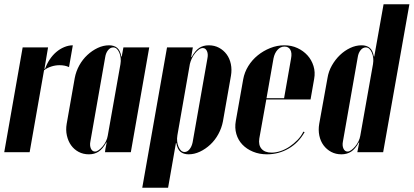

<svg xmlns="http://www.w3.org/2000/svg" viewBox="-47 -719 1954 907"><path d="M180 -495 163 -394H166Q174 -417 187.5 -437.5Q201 -458 218.5 -473Q236 -488 256.5 -496.5Q277 -505 297 -505L279 -402Q260 -411 234 -411Q214 -411 194.5 -404.5Q175 -398 161 -387L93 0H-27L60 -495Z M457 -46H455Q438 -15 418.5 -2.5Q399 10 373 10Q346 10 324.5 -1.5Q303 -13 289 -32.5Q275 -52 269 -78.5Q263 -105 268 -134L306 -350Q312 -382 327.5 -410Q343 -438 365.5 -459Q388 -480 414.5 -492.5Q441 -505 468 -505Q492 -505 506.5 -493Q521 -481 526 -452H528L536 -495H658L571 0H449L451 -16ZM522 -416Q527 -446 516.5 -470.5Q506 -495 488 -495Q474 -495 463.5 -482Q453 -469 450 -449L380 -51Q376 -31 382.5 -17Q389 -3 402 -3Q410 -3 419.5 -10Q429 -17 438 -27.5Q447 -38 453.5 -51.5Q460 -65 462 -78Z M856 -449H858Q875 -480 894 -492.5Q913 -505 939 -505Q966 -505 987.5 -493.5Q1009 -482 1023.5 -462.5Q1038 -443 1043.5 -416.5Q1049 -390 1044 -361L1006 -145Q1000 -114 984.5 -85.5Q969 -57 946.5 -36Q924 -15 897.5 -2.5Q871 10 844 10Q820 10 805.5 -2Q791 -14 786 -43H784L747 168H625L742 -495H864ZM791 -80Q786 -50 796.5 -25.5Q807 -1 825 -1Q838 -1 848.5 -14Q859 -27 863 -47L933 -444Q937 -464 930.5 -478Q924 -492 911 -492Q902 -492 892.5 -485Q883 -478 874.5 -467.5Q866 -457 859.5 -443.5Q853 -430 850 -417Z M1102 -345Q1108 -378 1126 -407Q1144 -436 1170.5 -457.5Q1197 -479 1229.5 -492Q1262 -505 1296 -505Q1330 -505 1358 -492Q1386 -479 1405.5 -457.5Q1425 -436 1434 -407Q1443 -378 1437 -346L1420 -249H1211L1178 -65Q1173 -34 1188.5 -16Q1204 2 1236 2Q1257 2 1279 -5.5Q1301 -13 1321 -26.5Q1341 -40 1358.5 -58Q1376 -76 1386 -97L1392 -95Q1364 -45 1317 -17.5Q1270 10 1214 10Q1178 10 1148 -2.5Q1118 -15 1098 -36Q1078 -57 1069.5 -86Q1061 -115 1067 -148ZM1295 -255 1328 -443Q1333 -469 1324.5 -484Q1316 -499 1297 -499Q1278 -499 1264 -483.5Q1250 -468 1245 -443L1212 -255Z M1650 -46H1648Q1631 -15 1611.5 -2.5Q1592 10 1566 10Q1539 10 1517.5 -1.5Q1496 -13 1481.5 -32.5Q1467 -52 1461.5 -78.5Q1456 -105 1461 -134L1500 -350Q1505 -382 1521 -410Q1537 -438 1559 -459Q1581 -480 1607.5 -492.5Q1634 -505 1661 -505Q1685 -505 1699.5 -493Q1714 -481 1719 -452H1721L1765 -699H1887L1763 0H1641ZM1715 -416Q1720 -446 1709.5 -470.5Q1699 -495 1681 -495Q1667 -495 1656.5 -482Q1646 -469 1643 -449L1573 -51Q1569 -31 1575.5 -17Q1582 -3 1595 -3Q1603 -3 1612.5 -10Q1622 -17 1631 -27.5Q1640 -38 1646.5 -51.5Q1653 -65 1655 -78Z"/></svg>

Font: Moniqa Black Ita Display
Style: Italic
Weight: 900
Italic angle: -10°
Designer: Rajesh Rajput
Foundry: Rajesh Rajput
Version: Version 1.000